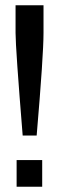

<svg xmlns="http://www.w3.org/2000/svg" viewBox="-20 -708 227 728"><path d="M39 -583V-688H145V-583Q145 -499 119 -194H66Q39 -526 39 -583ZM43 0V-101H140V0Z"/></svg>

Font: Saira Ultra Condensed SemiBold
Style: Regular
Weight: 600
Width: 1
Designer: Hector Gatti with collaboration of the Omnibus-Type team
Foundry: Omnibus-Type
Version: Version 1.001; ttfautohint (v1.8)